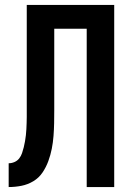

<svg xmlns="http://www.w3.org/2000/svg" viewBox="-20 -755 540 775"><path d="M15 0V-96Q27 -96 38.5 -101Q50 -106 57.5 -115.5Q65 -125 69 -137Q73 -149 76 -161Q79 -173 81 -185Q83 -197 84.5 -209.5Q86 -222 86.5 -234Q87 -246 87.5 -258.5Q88 -271 88 -283Q88 -295 88 -308V-735H441V0H330V-639H199V-310Q199 -284 198.5 -258Q198 -232 196 -206Q194 -180 189 -154.5Q184 -129 175 -104.5Q166 -80 151.5 -58.5Q137 -37 114.5 -23.5Q92 -10 66.5 -5Q41 0 15 0Z"/></svg>

Font: Iosevka Term Curly
Style: Bold
Weight: 700
Designer: Belleve Invis
Foundry: Belleve Invis
Version: Version 32.3.0